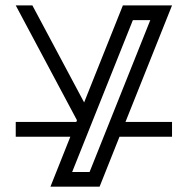

<svg xmlns="http://www.w3.org/2000/svg" viewBox="-20 -701 705 721"><path d="M316.4 -55.2 544.4 -625.5H479L251 -55.2ZM451.2 -243.2H626V-187.5H428.7L354 0H169.4L244.1 -187.5H39.1V-243.2H266.6L269 -249.5L39.1 -680.7H101.6L295.9 -316.4L441.4 -680.7H626Z"/></svg>

Font: X Company
Style: Regular
Weight: 400
Designer: GGBotNet
Foundry: GGBotNet
Version: 0.90